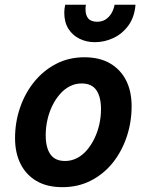

<svg xmlns="http://www.w3.org/2000/svg" viewBox="-20 -780 613 814"><path d="M244.2 13.5Q179.5 13.5 134.9 -12.6Q90.2 -38.8 67 -85.5Q43.8 -132.2 43.8 -194Q43.8 -261.5 64.8 -323Q85.8 -384.5 124.6 -432.6Q163.5 -480.8 217.5 -509Q271.5 -537.2 337.5 -537.2Q402.5 -537.2 447 -511.1Q491.5 -485 514.8 -438.8Q538 -392.5 538 -330Q538 -262.5 517.5 -200.9Q497 -139.2 458.9 -91.1Q420.8 -43 366.4 -14.8Q312 13.5 244.2 13.5ZM256 -97.5Q282.5 -97.5 306 -109.5Q329.5 -121.5 348.1 -143.1Q366.8 -164.8 380.2 -192.6Q393.8 -220.5 401 -252.4Q408.2 -284.2 408.2 -317.2Q408.2 -369.2 388.5 -397.8Q368.8 -426.2 325.8 -426.2Q299.2 -426.2 275.9 -414.2Q252.5 -402.2 233.8 -380.6Q215 -359 201.5 -331.1Q188 -303.2 180.9 -271.4Q173.8 -239.5 173.8 -206.5Q173.8 -154.5 193.5 -126Q213.2 -97.5 256 -97.5ZM382.2 -601.2Q347.2 -601.2 317.5 -615.5Q287.8 -629.8 270.1 -657.8Q252.5 -685.8 252.5 -726.2Q252.5 -734.8 253.5 -743.2Q254.5 -751.8 256.5 -760H344.2Q343.2 -755.2 342.9 -750.4Q342.5 -745.5 342.5 -740.8Q342.5 -715.8 354.1 -701.8Q365.8 -687.8 392 -687.8Q412.5 -687.8 427.5 -697.4Q442.5 -707 452.4 -723.5Q462.2 -740 465.8 -760H554.5Q550.2 -707.2 524.4 -671.9Q498.5 -636.5 460.9 -618.9Q423.2 -601.2 382.2 -601.2Z"/></svg>

Font: Ubuntu Sans
Style: Italic
Weight: 400
Italic angle: -13.5°
Designer: Dalton Maag Ltd
Foundry: Dalton Maag Ltd
Version: Version 1.006